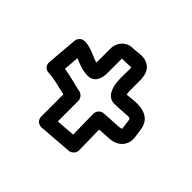

<svg xmlns="http://www.w3.org/2000/svg" viewBox="-96 -682 633 633"><g transform="rotate(-45 220.0 -365.5)"><path d="M368 -390C368 -370.9 369.5 -355.8 369.4 -349.7C358.1 -347.5 331.9 -351.6 300 -348.3C283 -346.5 240.6 -338.5 245 -297.9C245.8 -242.1 255.1 -233.7 237.4 -231.9C220.6 -230.1 207.6 -227.5 204.6 -228C204 -229.2 202.6 -233.5 201.9 -239.1L198 -306.5C197.2 -320.1 185.1 -330.2 172.6 -330L77.1 -328.4L72 -395H168C180.6 -395 190.6 -405.2 192.5 -415.2C196.8 -437 207 -471.4 211.6 -501L265.3 -496.6C258.3 -479 248 -458.1 248 -432C248 -388.8 300.1 -392 305 -392H365C367.5 -392 368 -392.1 368 -390ZM365 -442H305C303.6 -442 301.8 -442.1 299.2 -442.5C303.5 -461.9 322 -487.7 322 -519C322 -531.6 312 -542.8 299.1 -543.9L191.1 -552.9C170.9 -554.6 164 -538.9 164 -528C164 -509.2 155.1 -474.7 148 -445H45C27.9 -445 19.1 -430.8 20.1 -418.1L29.1 -301.1C30 -289.4 40.7 -277.8 54.4 -278L149.5 -279.6L152 -235.5C153.2 -215.2 161.5 -196.4 176.9 -186.2C199.7 -171.1 220.9 -179.9 242.6 -182.1C318.1 -190 295.8 -274.5 295 -296.9C310.6 -300.8 348.8 -297.2 368.5 -299.1C383.4 -300.6 399.8 -304.2 410.4 -318.7C428.1 -342.6 418 -366.9 418 -390C418 -420.2 394 -442 365 -442Z"/></g></svg>

Font: Rocketfuel
Style: Regular
Weight: 400
Designer: Mew Too
Foundry: Cannot Into Space Fonts.
Version: Version 0.27